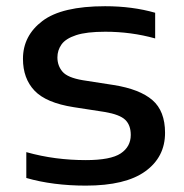

<svg xmlns="http://www.w3.org/2000/svg" viewBox="-20 -572 578 602"><path d="M249 10Q198 10 151 4Q104 -2 62.5 -14V-95Q109 -82 155.2 -76Q201.5 -70 249 -70Q327 -70 358.5 -91Q390 -112 390 -149Q390 -179.5 372.8 -196.2Q355.5 -213 308 -221L211 -236Q124.5 -249.5 88.2 -287.8Q52 -326 52 -387.5Q52 -460 113 -506.2Q174 -552.5 309.5 -552.5Q395 -552.5 466.5 -532V-451.5Q391.5 -472.5 310 -472.5Q251.5 -472.5 218.8 -461.8Q186 -451 173 -432.8Q160 -414.5 160 -392Q160 -366 176 -347.2Q192 -328.5 239.5 -320.5L336 -305.5Q418 -292.5 457.8 -258.2Q497.5 -224 497.5 -155.5Q497.5 -79.5 435.5 -34.8Q373.5 10 249 10Z"/></svg>

Font: Encode Sans Exp Md
Style: Regular
Weight: 500
Width: 7
Designer: Multiple Designers
Foundry: Impallari Type
Version: Version 3.002; ttfautohint (v1.8.3) -l 8 -r 50 -G 200 -x 14 